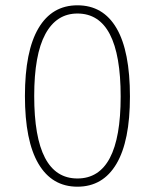

<svg xmlns="http://www.w3.org/2000/svg" viewBox="-20 -694 584 724"><path d="M272 -674Q369 -674 419.5 -587.5Q470 -501 470 -330Q470 -162 419 -76Q368 10 272 10Q176 10 125 -76.5Q74 -163 74 -332Q74 -501 125 -587.5Q176 -674 272 -674ZM272 -643Q193 -643 151 -565.5Q109 -488 109 -332Q109 -21 272 -21Q435 -21 435 -330Q435 -643 272 -643Z"/></svg>

Font: Fira Sans UltraLight
Style: Regular
Weight: 200
Designer: Carrois Corporate & Edenspiekermann AG
Foundry: Carrois Corporate GbR & Edenspiekermann AG
Version: Version 4.106;PS 004.106;hotconv 1.0.70;makeotf.lib2.5.58329